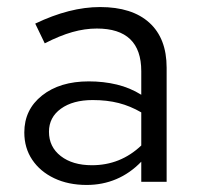

<svg xmlns="http://www.w3.org/2000/svg" viewBox="-20 -516 566 545"><path d="M226 9Q174 9 134 -10Q94 -29 71.5 -62.5Q49 -96 49 -140Q49 -205 99.5 -245Q150 -285 232 -285Q274 -285 311.5 -276Q349 -267 381 -247V-314Q381 -435 255 -435Q221 -435 185.5 -425Q150 -415 107 -393L80 -449Q178 -496 264 -496Q355 -496 404 -451.5Q453 -407 453 -324V0H381V-57Q349 -24 310 -7.5Q271 9 226 9ZM119 -142Q119 -99 152.5 -73Q186 -47 241 -47Q322 -47 381 -103V-197Q350 -215 317 -223.5Q284 -232 243 -232Q187 -232 153 -207.5Q119 -183 119 -142Z"/></svg>

Font: Red Hat Text VF
Style: Regular
Weight: 400
Designer: Pentagram, MCKL
Foundry: Pentagram, MCKL
Version: Version 1.023